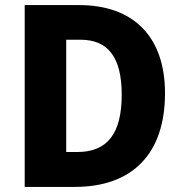

<svg xmlns="http://www.w3.org/2000/svg" viewBox="-20 -734 718 754"><path d="M628 -368C628 -593 501 -714 291 -714H77V0H274C497 0 628 -127 628 -368ZM458 -362C458 -211 403 -137 283 -137H240V-578H296C403 -578 458 -511 458 -362Z"/></svg>

Font: Noto Sans Sinhala UI SemiCondensed ExtraBold
Style: Regular
Weight: 800
Width: 4
Designer: Jelle Bosma - Monotype Design Team
Foundry: Monotype Imaging Inc.
Version: Version 2.006